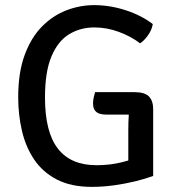

<svg xmlns="http://www.w3.org/2000/svg" viewBox="-20 -716 682 749"><path d="M576 -622Q572 -598.5 557 -577.8Q542 -557 526.5 -547Q491 -574 444 -591.5Q397 -609 348 -609Q294 -609 250.2 -582.8Q206.5 -556.5 181 -496.5Q155.5 -436.5 155.5 -335.5Q155.5 -201 205.8 -136.2Q256 -71.5 356.5 -71.5Q409.5 -71.5 455.8 -83.2Q502 -95 525.5 -106L577.5 -29.5Q547.5 -18.5 507.8 -8.8Q468 1 424.5 7Q381 13 338.5 13Q257.5 13 202.2 -15.5Q147 -44 113.8 -93Q80.5 -142 65.8 -205Q51 -268 51 -336.5Q51 -432.5 76 -500.8Q101 -569 143.2 -612Q185.5 -655 238.5 -675.5Q291.5 -696 347 -696Q409 -696 470.5 -676Q532 -656 576 -622ZM480.5 -206Q480.5 -241 482.5 -269.8Q484.5 -298.5 490 -320.5L577.5 -290.5V-29.5L480.5 -28ZM504.5 -356.5Q545 -356.5 561.2 -339.5Q577.5 -322.5 577.5 -290.5V-269H393.5Q381.5 -269 370 -272Q358.5 -275 350.8 -284.5Q343 -294 343 -313Q343 -324 345.5 -335.5Q348 -347 351 -356.5Z"/></svg>

Font: Signika Negative Light
Style: Regular
Weight: 400
Version: Version 2.001